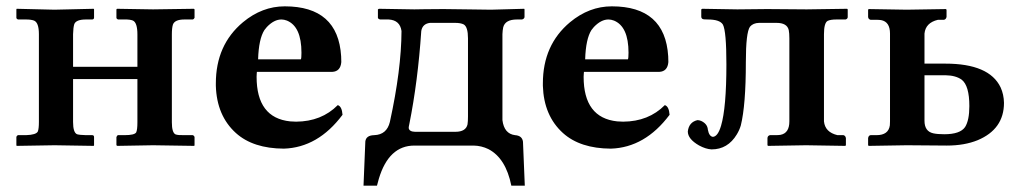

<svg xmlns="http://www.w3.org/2000/svg" viewBox="-20 -464 3251 612"><path d="M104 -355Q104 -392.1 88.4 -398.4Q79.1 -401.9 63 -401.9H37.1Q32.7 -403.8 32.2 -407.2V-434.1L33.2 -436L153.8 -433.1L278.8 -436L279.8 -434.1V-408.2Q279.8 -402.3 273.9 -401.9H253.9Q222.7 -401.9 216.8 -387.2Q213.4 -376.5 212.9 -355V-251H418V-354Q418 -391.6 403.8 -398.4Q394.5 -402.3 377 -401.9H356Q351.6 -403.8 351.1 -407.2V-434.1L353 -436L467.8 -434.1L598.1 -436L600.1 -434.1V-407.2Q598.1 -402.8 594.2 -401.9H567.9Q537.1 -401.9 531.2 -385.7Q527.8 -375 527.8 -354V-74.2Q527.8 -41 539.6 -35.6Q547.4 -32.7 567.9 -33.2H594.2Q599.1 -31.7 600.1 -26.9V-1L599.1 1L467.8 -1L354 1L351.1 -1V-26.9Q352.5 -31.7 356 -33.2H377Q408.7 -33.2 414.1 -42Q418 -50.3 418 -74.2V-211.9H212.9V-75.2Q212.9 -41.5 225.6 -36.1Q233.4 -33.7 253.9 -33.2H273.9Q279.8 -33.2 279.8 -26.9V-1L278.8 1L153.8 -1L33.2 1L32.2 -1V-27.8Q33.7 -31.7 37.1 -33.2H63Q95.2 -34.2 100.6 -44.9Q104 -53.7 104 -75.2Z M802.7 -274.9H939Q940.9 -277.8 940.9 -295.9Q940.9 -379.4 894.5 -398.4Q885.3 -401.9 877 -401.9Q853.5 -401.9 830.6 -377.9Q826.2 -372.6 822.8 -368.2Q804.7 -339.8 802.7 -274.9ZM1056.6 -128.9Q1069.8 -125 1071.8 -98.1Q993.7 6.3 884.8 9.8Q786.6 9.3 731.9 -40Q670.9 -95.2 668 -190.4Q668 -194.8 668 -198.2Q668 -320.8 754.4 -393.1Q815.4 -443.8 887.7 -443.8Q1057.6 -443.8 1067.4 -284.7Q1067.9 -274.9 1067.9 -266.1Q1065.4 -236.3 1039.1 -234.9H798.8Q798.8 -232.4 798.3 -228.5Q797.9 -222.2 797.9 -219.2Q797.9 -88.4 904.8 -77.1Q914.1 -76.2 923.8 -76.2Q1004.9 -76.7 1056.6 -128.9Z M1282.7 -56.2Q1284.2 -44.4 1302.7 -43.9H1431.6Q1464.8 -43.9 1470.2 -67.4Q1471.7 -76.7 1471.7 -92.8V-341.8Q1471.7 -378.4 1458 -386.2Q1448.2 -391.1 1430.7 -391.1H1350.6Q1326.7 -388.2 1322.8 -365.2Q1312 -204.6 1284.7 -68.4Q1282.7 -59.6 1282.7 -56.2ZM1300.8 0Q1219.2 0 1187.5 106Q1184.1 117.2 1181.6 127.9H1138.7L1144.5 -13.2Q1147 -32.7 1172.9 -33.2Q1212.9 -34.7 1222.7 -75.2Q1259.3 -242.2 1259.8 -365.2Q1254.9 -399.9 1218.8 -401.9H1191.9Q1185.5 -403.3 1184.6 -407.2V-434.1L1188 -436Q1188.5 -436 1300.8 -434.1Q1308.6 -434.1 1332 -434.6Q1371.6 -435.1 1393.6 -435.1Q1415.5 -435.1 1471.7 -434.1Q1524.9 -433.1 1544.9 -433.1L1650.9 -436L1651.9 -434.1V-409.2Q1650.4 -403.3 1643.6 -401.9H1627.9Q1590.3 -401.9 1584 -377Q1582 -367.7 1581.5 -355V-81.1Q1586.9 -37.6 1621.6 -33.2Q1644.5 -31.7 1647 -12.2L1652.8 127.9H1609.9Q1592.3 40 1536.6 11.2Q1514.6 0.5 1489.7 0Z M1845.2 -274.9H1981.4Q1983.4 -277.8 1983.4 -295.9Q1983.4 -379.4 1937 -398.4Q1927.7 -401.9 1919.4 -401.9Q1896 -401.9 1873 -377.9Q1868.7 -372.6 1865.2 -368.2Q1847.2 -339.8 1845.2 -274.9ZM2099.1 -128.9Q2112.3 -125 2114.3 -98.1Q2036.1 6.3 1927.2 9.8Q1829.1 9.3 1774.4 -40Q1713.4 -95.2 1710.4 -190.4Q1710.4 -194.8 1710.4 -198.2Q1710.4 -320.8 1796.9 -393.1Q1857.9 -443.8 1930.2 -443.8Q2100.1 -443.8 2109.9 -284.7Q2110.4 -274.9 2110.4 -266.1Q2107.9 -236.3 2081.5 -234.9H1841.3Q1841.3 -232.4 1840.8 -228.5Q1840.3 -222.2 1840.3 -219.2Q1840.3 -88.4 1947.3 -77.1Q1956.5 -76.2 1966.3 -76.2Q2047.4 -76.7 2099.1 -128.9Z M2252.4 -27.8Q2240.2 -29.3 2236.3 -50.8Q2234.9 -69.3 2214.8 -78.6Q2208.5 -81.1 2203.1 -81.1Q2175.8 -74.7 2172.4 -44.9Q2172.4 -21 2208 -0.5Q2229.5 11.2 2248 12.2Q2299.8 12.2 2328.6 -35.6Q2336.9 -49.3 2341.3 -64Q2357.4 -128.9 2357.4 -266.1Q2357.4 -360.4 2370.6 -378.9Q2380.4 -390.6 2399.4 -391.1H2455.1Q2488.8 -391.1 2494.1 -368.2Q2496.1 -358.4 2496.1 -341.8V-77.1Q2496.1 -39.6 2467.8 -34.2Q2460.9 -33.2 2453.1 -33.2H2434.1Q2426.8 -31.2 2426.3 -23.9V-1L2428.2 1Q2429.2 1 2549.3 -1L2674.3 1L2676.3 -1V-23.9Q2674.8 -31.7 2668.5 -33.2H2649.4Q2609.9 -42.5 2606.4 -77.1V-355Q2606.4 -391.1 2618.2 -397.5Q2627.4 -401.9 2646 -401.9H2675.3Q2681.6 -403.8 2682.1 -409.2V-434.1L2680.2 -436Q2679.2 -436 2551.3 -434.1L2425.3 -435.1Q2424.3 -435.1 2330.1 -434.1L2218.3 -436L2215.3 -434.1V-411.1Q2215.3 -402.8 2224.6 -402.3Q2228.5 -402.3 2236.3 -401.9Q2274.4 -401.9 2284.2 -385.7Q2295.4 -364.7 2295.4 -258.8Q2295.4 -120.6 2278.3 -63Q2268.1 -28.8 2252.4 -27.8Z M3069.8 -126Q3069.8 -190.9 3045.4 -210Q3026.4 -223.6 2994.1 -224.1H2926.8V-79.1Q2926.8 -45.4 2954.6 -39.1Q2967.8 -36.1 2989.7 -36.1Q3040.5 -36.1 3056.2 -59.1Q3069.8 -80.6 3069.8 -126ZM2816.9 -77.1V-356.9Q2816.9 -394.5 2788.6 -399.9Q2781.7 -400.9 2773.9 -400.9H2754.9Q2747.6 -402.8 2747.1 -410.2V-433.1L2749 -435.1Q2750 -435.1 2870.1 -433.1L2995.1 -435.1L2997.1 -433.1V-410.2Q2995.6 -402.3 2988.8 -400.9H2969.7Q2930.2 -391.6 2926.8 -356.9V-261.2H2993.2Q3133.3 -261.2 3169.4 -185.5Q3179.7 -163.1 3180.2 -136.2Q3180.2 -52.2 3096.2 -17.1Q3054.2 0 2998 0L2870.1 -1L2749 1L2747.1 -1V-23.9Q2748.5 -32.2 2754.9 -33.2H2773.9Q2812 -33.2 2816.4 -64.5Q2816.9 -70.8 2816.9 -77.1Z"/></svg>

Font: Linux Libertine O
Style: Bold
Weight: 700
Designer: Philipp H. Poll
Foundry: Philipp H. Poll
Version: Version 5.0.0